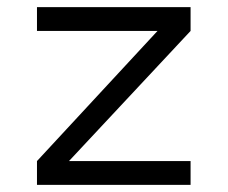

<svg xmlns="http://www.w3.org/2000/svg" viewBox="-20 -520 640 540"><path d="M84 -67 423 -433H84V-500H516V-433L174 -67H516V0H84Z"/></svg>

Font: PT Mono
Style: Regular
Weight: 400
Monospace: yes
Designer: A.Korolkova, I.Chaeva
Foundry: ParaType Ltd
Version: Version 1.001W OFL